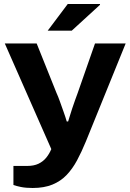

<svg xmlns="http://www.w3.org/2000/svg" viewBox="-20 -744 650 958"><path d="M143 194Q109 194 84.5 189Q60 184 47 179V84H115Q149 84 172 73Q195 62 210.5 43Q226 24 236 0L4 -527H163L262 -280Q270 -263 279 -237.5Q288 -212 297.5 -185.5Q307 -159 313 -138H320Q323 -147 328 -164Q333 -181 340 -202Q347 -223 354.5 -244Q362 -265 368 -281L454 -527H607L408 -37Q387 14 364.5 56Q342 98 312.5 129Q283 160 241.5 177Q200 194 143 194ZM218 -591 318 -724H479V-720L338 -591Z"/></svg>

Font: Archivo SemiExpanded
Style: Bold
Weight: 700
Width: 6
Designer: Hector Gatti
Foundry: Omnibus-Type
Version: Version 2.001